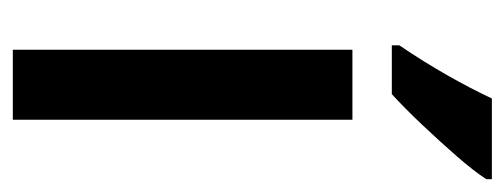

<svg xmlns="http://www.w3.org/2000/svg" viewBox="-270 -536 806 307"><g transform="rotate(90 133.5 -383.0)"><path d="M172 0H60V-543H172ZM267 -757Q254 -737 230 -709.5Q206 -682 179.5 -654Q153 -626 131 -606H53V-618Q80 -658 101 -695Q122 -732 138 -766H267Z"/></g></svg>

Font: Noto Sans Devanagari UI ExtraCondensed SemiBold
Style: Regular
Weight: 600
Width: 2
Designer: Jelle Bosma - Monotype Design Team
Foundry: Monotype Imaging Inc.
Version: Version 2.004; ttfautohint (v1.8.4.7-5d5b)